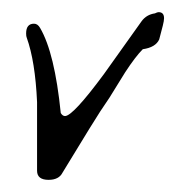

<svg xmlns="http://www.w3.org/2000/svg" viewBox="-20 -277 290 316"><path d="M60 19Q41 19 41 4V-109Q38 -176 24 -215Q23 -217 23 -222Q23 -238 36 -238Q42 -238 46 -231Q70 -190 80 -91Q83 -86 87 -86Q100 -86 151 -155L213 -242Q221 -253 235 -255Q239 -257 241 -257Q250 -257 250 -247Q250 -245 249.5 -242Q249 -239 248 -235L242 -212Q236 -199 215 -196Q203 -184 186 -158L160 -116Q146 -96 127 -65Q108 -34 83 7Q77 19 60 19Z"/></svg>

Font: Square Peg
Style: Regular
Weight: 400
Designer: Robert E. Leuschke
Foundry: Robert E. Leuschke
Version: Version 1.010; ttfautohint (v1.8.4.7-5d5b)